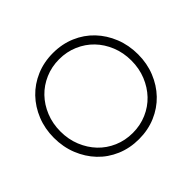

<svg xmlns="http://www.w3.org/2000/svg" viewBox="-165 -918 1136 1136"><g transform="rotate(-45 403.0 -349.5)"><path d="M403 -41Q466 -41 520.5 -64.5Q575 -88 614.5 -129.5Q654 -171 677 -227.5Q700 -284 700 -350Q700 -416 677 -472.5Q654 -529 614.5 -570Q575 -611 520.5 -634.5Q466 -658 403 -658Q340 -658 285.5 -634.5Q231 -611 191.5 -570Q152 -529 129 -472.5Q106 -416 106 -350Q106 -284 129 -227.5Q152 -171 191.5 -129.5Q231 -88 285.5 -64.5Q340 -41 403 -41ZM403 11Q327 11 262.5 -16.5Q198 -44 151.5 -93Q105 -142 78.5 -208Q52 -274 52 -351Q52 -427 78.5 -492.5Q105 -558 151.5 -606.5Q198 -655 262.5 -682.5Q327 -710 403 -710Q479 -710 543.5 -682.5Q608 -655 654.5 -606Q701 -557 727.5 -491Q754 -425 754 -348Q754 -272 727.5 -206.5Q701 -141 654.5 -92.5Q608 -44 543.5 -16.5Q479 11 403 11Z"/></g></svg>

Font: Tilda Sans Light
Style: Regular
Weight: 300
Designer: ParaType Ltd
Foundry: ParaType Ltd
Version: Version 1.009